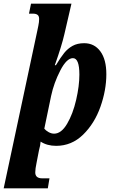

<svg xmlns="http://www.w3.org/2000/svg" viewBox="-57 -780 613 1040"><path d="M145 -613Q146 -618 150.5 -639.5Q155 -661 155 -677Q155 -693 146.5 -699.5Q138 -706 122 -706H100L111 -760H330L292 -596Q278 -534 240 -427H246Q272 -470 291 -493.5Q310 -517 336 -531.5Q362 -546 399 -546Q454 -546 486.5 -502Q519 -458 519 -378Q519 -292 487 -201.5Q455 -111 393 -50.5Q331 10 247 10Q198 10 163 -13Q162 6 154 35L141 102Q134 135 134 154Q134 186 172 186H211L202 240H-37ZM373 -376Q373 -465 338 -465Q304 -465 269.5 -398Q235 -331 220 -261L183 -83Q191 -73 206 -64.5Q221 -56 236 -56Q275 -56 306.5 -109.5Q338 -163 355.5 -239Q373 -315 373 -376Z"/></svg>

Font: Noto Serif CondExtraBold
Style: Italic
Weight: 800
Width: 3
Italic angle: -12°
Designer: Monotype Design Team
Foundry: Monotype Imaging Inc.
Version: Version 1.001